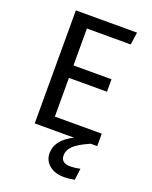

<svg xmlns="http://www.w3.org/2000/svg" viewBox="-167 -778 869 1100"><g transform="rotate(20 267.5 -228.5)"><path d="M195 -76H481V0H441Q370 31 344 57.5Q318 84 318 114Q318 162 374 162Q401 162 435 155L426 225Q391 232 363 232Q306 232 272 203.5Q238 175 238 131Q238 50 339 0H100V-689H473L462 -613H195V-388H427V-312H195Z"/></g></svg>

Font: Fira Sans
Style: Regular
Weight: 400
Designer: Carrois Corporate & Edenspiekermann AG
Foundry: Carrois Corporate GbR & Edenspiekermann AG
Version: Version 4.106;PS 004.106;hotconv 1.0.70;makeotf.lib2.5.58329